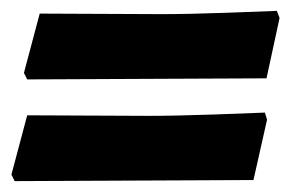

<svg xmlns="http://www.w3.org/2000/svg" viewBox="-20 -433 534 353"><path d="M470 -289 249 -288 30 -287 24 -299 53 -408 277 -407Q324 -407 395.5 -409.5Q467 -412 489 -413L494 -400ZM446 -102 227 -101 7 -100 1 -112 30 -221 253 -220Q302 -220 373.5 -222.5Q445 -225 467 -226L471 -213Z"/></svg>

Font: Alegreya ExtraBold
Style: Italic
Weight: 800
Italic angle: -7°
Designer: Juan Pablo del Peral
Foundry: Huerta Tipografica
Version: Version 2.007; ttfautohint (v1.6)